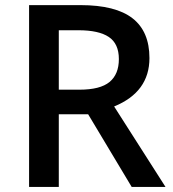

<svg xmlns="http://www.w3.org/2000/svg" viewBox="-20 -734 679 754"><path d="M210.9 -381.8H292Q373.5 -381.8 410.2 -412.1Q446.8 -442.4 446.8 -502Q446.8 -562.5 407.2 -588.9Q367.7 -615.2 288.1 -615.2H210.9ZM210.9 -285.2V0H94.2V-713.9H295.9Q434.1 -713.9 500.5 -662.1Q566.9 -610.4 566.9 -505.9Q566.9 -372.6 428.2 -315.9L629.9 0H497.1L326.2 -285.2Z"/></svg>

Font: f0_41667          
Style: Regular
Weight: 600
Foundry: Ascender Corporation
Version: Version 1.10